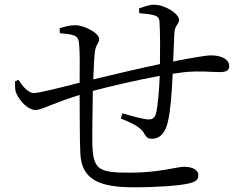

<svg xmlns="http://www.w3.org/2000/svg" viewBox="-20 -783 1040 815"><path d="M571 -727C595 -725 615 -723 631 -719C648 -715 656 -707 657 -691C660 -651 660 -572 659 -511C568 -492 442 -462 376 -446C378 -492 379 -532 382 -556C385 -595 401 -599 401 -617C401 -643 337 -676 300 -676C274 -676 252 -669 233 -663L234 -642C253 -640 277 -639 292 -633C308 -627 314 -621 316 -592C319 -563 319 -501 318 -432C252 -415 147 -388 124 -388C100 -388 75 -417 59 -444L44 -438C44 -419 43 -400 49 -388C64 -351 102 -316 130 -316C157 -316 198 -343 318 -380C319 -285 318 -187 321 -132C326 -19 404 12 548 12C652 12 740 5 780 -4C810 -11 822 -19 822 -39C822 -63 795 -75 762 -75C730 -75 655 -50 532 -50C397 -50 376 -63 372 -170C371 -216 373 -310 374 -397C445 -416 560 -443 658 -461C656 -404 650 -332 642 -300C635 -280 625 -276 610 -276C593 -276 544 -289 500 -302L493 -280C533 -263 577 -246 592 -216C603 -197 611 -194 625 -194C661 -194 683 -222 693 -268C704 -313 710 -399 713 -470L765 -477C835 -483 871 -477 910 -477C938 -477 953 -482 953 -502C953 -533 917 -548 876 -548C854 -548 792 -537 715 -522L720 -640C721 -675 740 -681 740 -698C740 -725 681 -763 633 -763C613 -763 593 -755 570 -747Z"/></svg>

Font: Noto Serif CJK TC
Style: Regular
Weight: 400
Designer: Ryoko NISHIZUKA 西塚涼子 (kana & ideographs); Frank Grießhammer (Latin, Greek & Cyrillic); Wenlong ZHANG 张文龙 (bopomofo); San
Foundry: Adobe
Version: Version 2.001;hotconv 1.1.0;makeotfexe 2.6.0